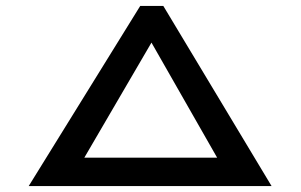

<svg xmlns="http://www.w3.org/2000/svg" viewBox="-20 -629 1016 649"><path d="M898 0H77L454 -609H532ZM714 -96 492 -485 265 -96Z"/></svg>

Font: BioRhyme Expanded
Style: Bold
Weight: 700
Width: 7
Designer: Aoife Mooney
Foundry: Aoife Mooney Type
Version: Version 1.000